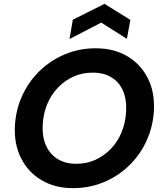

<svg xmlns="http://www.w3.org/2000/svg" viewBox="-20 -962 838 994"><path d="M357 12Q265 12 195.5 -29Q126 -70 89.5 -142Q53 -214 57 -306Q61 -392 94.5 -465.5Q128 -539 185 -594.5Q242 -650 316.5 -681Q391 -712 476 -712Q570 -712 639 -671Q708 -630 744.5 -558.5Q781 -487 777 -394Q773 -309 739.5 -235Q706 -161 649 -105.5Q592 -50 517.5 -19Q443 12 357 12ZM376 -114Q428 -114 473.5 -134.5Q519 -155 554 -191.5Q589 -228 609.5 -277.5Q630 -327 633 -386Q636 -447 617 -491.5Q598 -536 558 -561Q518 -586 459 -586Q406 -586 360.5 -565.5Q315 -545 280 -508.5Q245 -472 224.5 -423Q204 -374 201 -315Q198 -254 218 -209Q238 -164 278 -139Q318 -114 376 -114ZM340 -760 357 -860 521 -942 655 -859 637 -761 504 -845Z"/></svg>

Font: DM Sans 28pt ExtraBold
Style: Italic
Weight: 800
Italic angle: -10°
Version: Version 4.004;gftools[0.9.30]